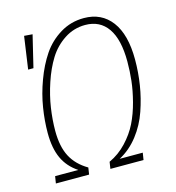

<svg xmlns="http://www.w3.org/2000/svg" viewBox="-104 -782 800 872"><g transform="rotate(-15 296.0 -346.5)"><path d="M368.2 -692.9Q451.2 -692.9 498 -630.9Q544.9 -568.8 544.9 -451.2Q544.9 -390.6 535.6 -332Q526.4 -273.4 506.3 -215.1Q486.3 -156.7 449 -108.6Q411.6 -60.5 360.8 -33.2H469.2L463.9 0H308.1L313 -32.2Q358.9 -53.2 394.5 -91.1Q430.2 -128.9 451.2 -171.6Q472.2 -214.4 485.6 -265.9Q499 -317.4 503.9 -361.8Q508.8 -406.2 508.8 -451.2Q508.8 -555.2 471.9 -608.2Q435.1 -661.1 366.2 -661.1Q312.5 -661.1 267.8 -631.8Q223.1 -602.5 194.8 -556.9Q166.5 -511.2 147 -452.6Q127.4 -394 119.1 -338.4Q110.8 -282.7 110.8 -231Q110.8 -157.2 135.5 -110.1Q160.2 -63 212.9 -32.2L208 0H51.8L57.1 -33.2H166Q119.1 -64 97.2 -111.6Q75.2 -159.2 75.2 -231Q75.2 -288.1 85 -348.9Q94.7 -409.7 117.7 -471.9Q140.6 -534.2 173.3 -582.8Q206.1 -631.3 256.6 -662.1Q307.1 -692.9 368.2 -692.9ZM85.9 -685.1 125 -682.1 88.9 -532.2H64Z"/></g></svg>

Font: Fira Sans Compressed UltraLight
Style: Italic
Weight: 200
Width: 3
Italic angle: -8°
Designer: Carrois Corporate & Edenspiekermann AG
Foundry: Carrois Corporate GbR & Edenspiekermann AG
Version: Version 4.203;PS 004.203;hotconv 1.0.88;makeotf.lib2.5.64775